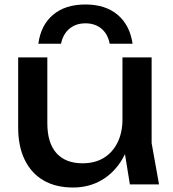

<svg xmlns="http://www.w3.org/2000/svg" viewBox="-20 -822 772 856"><path d="M306 14Q228 14 173.5 -18Q119 -50 90 -110Q61 -170 61 -253V-566H191V-273Q191 -185 231.5 -139.5Q272 -94 348 -94Q403 -94 442.5 -118Q482 -142 504 -186.5Q526 -231 526 -290L571 -265Q563 -178 527 -115.5Q491 -53 434 -19.5Q377 14 306 14ZM559 0 526 -204V-566H656V-184L689 0ZM571 -627H469Q461 -670 432.5 -694Q404 -718 361 -718Q318 -718 289.5 -694Q261 -670 252 -627H151Q162 -710 216.5 -756Q271 -802 361 -802Q450 -802 504.5 -756Q559 -710 571 -627Z"/></svg>

Font: Unbounded
Style: Regular
Weight: 400
Designer: Luke Prowse, Jean-Baptiste Morizot, Fátima Lázaro, Florian Runge
Foundry: NaN
Version: Version 1.701;gftools[0.9.28.dev5+ged2979d]